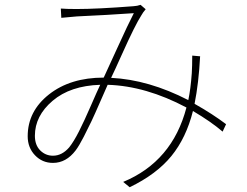

<svg xmlns="http://www.w3.org/2000/svg" viewBox="-20 -745 1040 809"><path d="M271.5 -124Q291 -148.4 313 -191.9Q335 -235.4 362.3 -298.3Q389.6 -361.3 402.3 -387.7Q276.4 -383.8 201.7 -320.3Q127 -256.8 127 -172.9Q127 -133.8 149.4 -111.3Q171.9 -88.9 203.1 -88.9Q241.2 -88.9 271.5 -124ZM932.6 -221.7 918 -190.4Q869.1 -232.4 793 -277.3Q764.6 -164.1 702.1 -87.4Q639.6 -10.7 526.4 43.9L499 21.5Q706.1 -64.5 765.6 -292Q594.7 -382.8 433.6 -387.7Q427.7 -375 403.3 -318.8Q378.9 -262.7 365.7 -234.9Q352.5 -207 333 -168.9Q313.5 -130.9 298.8 -111.3Q258.8 -58.6 203.1 -58.6Q158.2 -58.6 127.4 -90.8Q96.7 -123 96.7 -170.9Q96.7 -276.4 186.5 -347.2Q276.4 -418 417 -418Q428.7 -442.4 474.6 -543.5Q520.5 -644.5 543.9 -689.5Q431.6 -681.6 303.7 -675.8Q246.1 -670.9 238.3 -669.9L236.3 -709Q259.8 -707 301.8 -707Q389.6 -707 542 -718.8Q558.6 -719.7 572.3 -724.6L593.8 -706.1Q582 -692.4 575.2 -679.7Q562.5 -660.2 542.5 -620.1Q522.5 -580.1 492.7 -513.7Q462.9 -447.3 448.2 -417Q606.4 -409.2 773.4 -323.2Q783.2 -369.1 788.1 -436.5Q790 -467.8 790 -510.7L823.2 -507.8Q817.4 -395.5 799.8 -307.6Q876 -264.6 932.6 -221.7Z"/></svg>

Font: Gen Shin Gothic Monospace ExtraLight
Style: Regular
Weight: 200
Designer: [Source Han Sans]
Ryoko NISHIZUKA  (kana & ideographs); Paul D. Hunt (Latin, Greek & Cyrillic); Wenlong ZHANG  (bopomofo
Version: Version 1.002.20150607